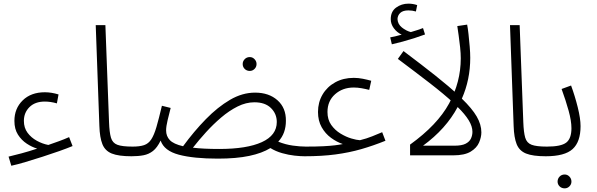

<svg xmlns="http://www.w3.org/2000/svg" viewBox="-20 -852 3272 1053"><path d="M42 57 27 7Q57 0 98 -11Q139 -22 184 -37Q156 -45 127 -64Q98 -83 78.5 -113.5Q59 -144 59 -189Q59 -257 104.5 -301.5Q150 -346 226 -346Q262 -346 301 -334L292 -285Q257 -295 226 -295Q172 -295 141.5 -264.5Q111 -234 111 -189Q111 -151 131 -124Q151 -97 182 -80Q213 -63 245 -57Q274 -67 303 -77.5Q332 -88 359 -100L378 -51Q349 -39 305.5 -23.5Q262 -8 213.5 7.5Q165 23 120 36.5Q75 50 42 57Z M701 5Q630 5 593 -10Q556 -25 541.5 -61.5Q527 -98 525 -161L505 -714H558L578 -182Q580 -126 588.5 -97Q597 -68 623.5 -58Q650 -48 707 -48Q721 -48 727 -40.5Q733 -33 733 -23Q733 -13 723.5 -4Q714 5 701 5Z M1350 -463Q1333 -463 1322 -474Q1311 -485 1311 -501Q1311 -516 1322 -527.5Q1333 -539 1350 -539Q1365 -539 1376 -527.5Q1387 -516 1387 -501Q1387 -485 1376 -474Q1365 -463 1350 -463Z M1175 18Q1042 18 961 -3.5Q880 -25 861 -81Q842 -42 819 -24Q796 -6 767 -0.5Q738 5 701 5L708 -48Q746 -48 770 -56Q794 -64 809.5 -87.5Q825 -111 838 -155.5Q851 -200 868 -272L916 -260Q908 -229 899.5 -194Q891 -159 891 -137Q891 -105 911.5 -83.5Q932 -62 984 -50Q1044 -132 1109 -198.5Q1174 -265 1241.5 -304.5Q1309 -344 1379 -344Q1455 -344 1502 -302Q1549 -260 1548 -189Q1548 -156 1538 -127.5Q1528 -99 1506 -75Q1546 -59 1586 -53.5Q1626 -48 1657 -48Q1670 -48 1676 -40.5Q1682 -33 1682 -23Q1682 -13 1673 -4Q1664 5 1650 5Q1628 5 1595.5 1.5Q1563 -2 1527.5 -12Q1492 -22 1463 -40Q1418 -12 1347 3Q1276 18 1175 18ZM1375 -291Q1329 -291 1283 -268Q1237 -245 1193 -207.5Q1149 -170 1109.5 -126.5Q1070 -83 1038 -42Q1095 -35 1182 -35Q1334 -35 1416 -72.5Q1498 -110 1498 -183Q1498 -228 1466 -259.5Q1434 -291 1375 -291Z M1650 5 1657 -48Q1716 -48 1753.5 -50Q1791 -52 1816 -55Q1841 -58 1860 -62Q1827 -73 1795.5 -96Q1764 -119 1744 -154.5Q1724 -190 1724 -238Q1724 -291 1749 -333.5Q1774 -376 1818.5 -400.5Q1863 -425 1920 -425Q1945 -425 1970 -420Q1995 -415 2016 -409L2005 -359Q1986 -364 1963.5 -368Q1941 -372 1920 -372Q1859 -372 1817.5 -335Q1776 -298 1776 -238Q1776 -196 1796.5 -167Q1817 -138 1847.5 -119.5Q1878 -101 1907 -92.5Q1936 -84 1954 -83Q1976 -89 1989.5 -93Q2003 -97 2021.5 -104.5Q2040 -112 2076 -127L2094 -80Q2027 -53 1961 -34Q1895 -15 1820 -5Q1745 5 1650 5Z M2129 -609 2120 -647Q2140 -651 2154.5 -654.5Q2169 -658 2183 -662Q2157 -674 2140 -697Q2123 -720 2123 -747Q2123 -789 2152.5 -810.5Q2182 -832 2220 -832Q2245 -832 2268 -824L2261 -789Q2251 -792 2241 -793.5Q2231 -795 2220 -795Q2190 -795 2175.5 -781.5Q2161 -768 2160 -748Q2161 -720 2184 -701.5Q2207 -683 2233 -676Q2271 -687 2300 -698L2311 -663Q2287 -654 2254.5 -643.5Q2222 -633 2189 -624Q2156 -615 2129 -609Z M2469 -286Q2415 -336 2336 -397Q2257 -458 2162 -529L2193 -572Q2294 -496 2369 -436.5Q2444 -377 2495 -329Z M2620 -126Q2620 -100 2607.5 -70.5Q2595 -41 2561.5 -20.5Q2528 0 2465 0H2229V-59Q2379 -167 2443 -284.5Q2507 -402 2507 -532Q2507 -559 2503.5 -592.5Q2500 -626 2495.5 -657Q2491 -688 2488 -709L2542 -717Q2546 -697 2549.5 -664.5Q2553 -632 2556 -597Q2559 -562 2559 -535Q2559 -415 2513 -311Q2569 -257 2594.5 -213Q2620 -169 2620 -126ZM2300 -53H2472Q2513 -53 2534 -64Q2555 -75 2563 -92.5Q2571 -110 2571 -129Q2571 -159 2550.5 -192.5Q2530 -226 2490 -265Q2426 -145 2300 -53Z M2973 5Q2902 5 2865 -10Q2828 -25 2813.5 -61.5Q2799 -98 2797 -161L2777 -714H2830L2850 -182Q2852 -126 2860.5 -97Q2869 -68 2895.5 -58Q2922 -48 2979 -48Q2993 -48 2999 -40.5Q3005 -33 3005 -23Q3005 -13 2995.5 -4Q2986 5 2973 5Z M3077 181Q3060 181 3049 170Q3038 159 3038 144Q3038 128 3049 116.5Q3060 105 3077 105Q3092 105 3103 116.5Q3114 128 3114 144Q3114 159 3103 170Q3092 181 3077 181Z M2973 5 2980 -48Q3057 -48 3085.5 -70Q3114 -92 3114 -149Q3114 -189 3098.5 -245Q3083 -301 3060 -364L3112 -383Q3133 -326 3148.5 -264Q3164 -202 3164 -160Q3164 -74 3120.5 -34.5Q3077 5 2973 5Z"/></svg>

Font: Noto Sans Arabic Light
Style: Regular
Weight: 300
Designer: Monotype Design Team, Nadine Chahine, Nizar Qandah and Khaled Hosny
Foundry: Monotype Imaging Inc.
Version: Version 2.012; ttfautohint (v1.8.4.7-5d5b)